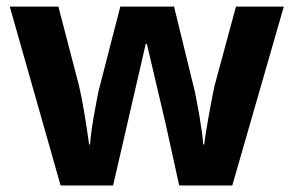

<svg xmlns="http://www.w3.org/2000/svg" viewBox="-20 -566 896 586"><path d="M526.9 0 484.9 -190.9 428.2 -432.1H424.8L325.2 0H165L9.8 -545.9H158.2L221.2 -304.2Q236.3 -239.3 252 -125H254.9Q256.8 -162.1 272 -242.7L279.8 -284.2L347.2 -545.9H511.2L575.2 -284.2Q577.1 -273.4 581.3 -252.4Q585.4 -231.4 589.4 -207.8Q593.3 -184.1 596.4 -161.4Q599.6 -138.7 600.1 -125H603Q607.4 -160.2 618.7 -221.4Q629.9 -282.7 634.8 -304.2L700.2 -545.9H846.2L689 0Z"/></svg>

Font: Zoram GWebM
Style: Bold
Weight: 700
Foundry: Ascender Corporation
Version: Version 1.000